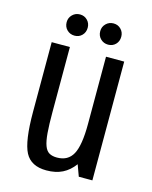

<svg xmlns="http://www.w3.org/2000/svg" viewBox="-107 -760 668 842"><g transform="rotate(15 227.0 -339.5)"><path d="M145 -539.3H62.4V-223.3Q62.4 -89.9 88.6 -39.9Q114.9 10 184.7 10Q226.9 10 257.4 -5.2Q288 -20.4 311 -51.7L329.9 0H391.6V-539.3H309V-233.7Q309 -136.9 287.1 -96.6Q265.3 -56.4 215.3 -56.4Q193.9 -56.4 180.1 -64.3Q166.3 -72.1 158.6 -92.9Q150.9 -113.6 147.9 -150.1Q145 -186.7 145 -244.1ZM151.4 -592.7Q171.7 -592.7 185.1 -606.4Q198.6 -620.1 198.6 -641.1Q198.6 -661.4 185 -675.2Q171.5 -689 151.3 -689Q131 -689 117 -675.1Q103 -661.2 103 -641.3Q103 -620.1 117 -606.4Q131 -592.7 151.4 -592.7ZM303.8 -592.7Q324.1 -592.7 337.6 -606.4Q351 -620.1 351 -641.1Q351 -661.4 337.4 -675.2Q323.9 -689 303.7 -689Q283.4 -689 269.4 -675.1Q255.4 -661.2 255.4 -641.3Q255.4 -620.1 269.5 -606.4Q283.5 -592.7 303.8 -592.7Z"/></g></svg>

Font: Secuela Black
Style: Regular
Weight: 900
Designer: Fernando Haro
Foundry: deFharo
Version: Version 1.704